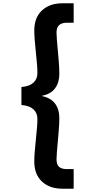

<svg xmlns="http://www.w3.org/2000/svg" viewBox="-20 -946 548 1165"><path d="M110 -418Q158 -422 182.5 -444Q207 -466 207 -503Q207 -545 198 -624Q188 -718 188 -761Q188 -839 234.5 -882.5Q281 -926 358 -926H427V-808H385Q323 -808 323 -749Q323 -721 331 -637Q332 -627 336 -580.5Q340 -534 340 -498Q340 -445 314 -410Q288 -375 235 -365V-363Q288 -352 314 -317.5Q340 -283 340 -229Q340 -195 336 -148.5Q332 -102 331 -90Q323 -6 323 21Q323 52 338 66Q353 80 385 80H427V199H358Q281 199 234.5 155.5Q188 112 188 34Q188 -10 198 -104Q207 -183 207 -224Q207 -261 182.5 -283Q158 -305 110 -309Z"/></svg>

Font: Fz Poppins SemBd
Style: Regular
Weight: 600
Designer: Ninad Kale (Devanagari), Jonny Pinhorn (Latin)
Foundry: Indian Type Foundry
Version: Vit hóa bi Vntype.Com & FontZin.Com